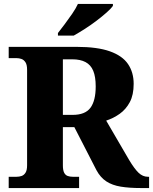

<svg xmlns="http://www.w3.org/2000/svg" viewBox="-20 -951 774 971"><path d="M24 0V-57H64Q77 -57 89 -61Q101 -65 109 -77.5Q117 -90 117 -115V-598Q117 -624 108.5 -636.5Q100 -649 88 -653Q76 -657 64 -657H24V-714H368Q472 -714 535.5 -691.5Q599 -669 627.5 -627Q656 -585 656 -527Q656 -471 636.5 -434.5Q617 -398 585.5 -375.5Q554 -353 517 -341L633 -142Q660 -97 681 -77Q702 -57 728 -57H734V0H693Q634 0 591 -7Q548 -14 518 -33.5Q488 -53 468 -90L356 -308H298V-115Q298 -90 304.5 -77.5Q311 -65 322.5 -61Q334 -57 348 -57H380V0ZM347 -370Q411 -370 437.5 -406Q464 -442 464 -514Q464 -563 451.5 -593Q439 -623 412.5 -637Q386 -651 346 -651H298V-370ZM273 -784Q288 -803 307.5 -829Q327 -855 345.5 -882Q364 -909 374 -931H551V-921Q542 -908 519.5 -888Q497 -868 468 -846Q439 -824 408.5 -804.5Q378 -785 353 -771H273Z"/></svg>

Font: Noto Serif Kannada ExtraBold
Style: Regular
Weight: 800
Version: Version 2.003